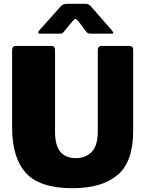

<svg xmlns="http://www.w3.org/2000/svg" viewBox="-20 -985 768 1015"><path d="M364 10Q191 10 117.5 -70Q44 -150 44 -313V-719Q44 -730 49 -736Q54 -742 63 -742H253Q271 -742 271 -721V-289Q271 -215 299.5 -182Q328 -149 381 -149Q433 -149 465 -182Q497 -215 497 -292V-719Q497 -742 516 -742H666Q684 -742 684 -721V-293Q684 -129 601 -59.5Q518 10 364 10ZM396 -871Q385 -885 379 -885Q373 -885 362 -871L316 -816Q311 -809 306.5 -808Q302 -807 290 -807H191Q182 -807 182 -813Q182 -818 188 -825L300 -950Q307 -958 315 -961.5Q323 -965 337 -965H432Q441 -965 447.5 -961.5Q454 -958 460 -952L571 -825Q579 -815 579 -812Q579 -807 569 -807H464Q453 -807 447.5 -808.5Q442 -810 437 -816Z"/></svg>

Font: Libre Franklin Black
Style: Regular
Weight: 900
Designer: Pablo Impallari, Rodrigo Fuenzalida
Foundry: Impallari Type
Version: Version 1.002; ttfautohint (v1.5)